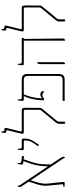

<svg xmlns="http://www.w3.org/2000/svg" viewBox="846 -1758 920 2651"><g transform="rotate(-90 1305.5 -433.0)"><path d="M55 0V-20H76Q83 -20 85 -23Q87 -26 86 -35L68 -225Q64 -260 68 -298.5Q72 -337 85 -379L123 -496L62 -587Q48 -608 48 -621Q48 -627 50 -633.5Q52 -640 55 -647H67V-641Q67 -631 70.5 -625Q74 -619 77 -613L334 -230Q335 -299 344.5 -358.5Q354 -418 368 -459L406 -569L378 -573Q367 -575 363 -579.5Q359 -584 359 -596Q359 -608 361 -620.5Q363 -633 367 -647H380V-629Q380 -610 384 -605Q388 -600 401 -598L466 -590Q477 -589 477 -578Q477 -570 473 -561L431 -566L395 -459Q384 -426 376 -391.5Q368 -357 364 -309.5Q360 -262 360 -191L443 -67Q452 -53 459 -40.5Q466 -28 466 -17Q466 -8 459 3H449Q449 -6 445.5 -12.5Q442 -19 436 -28L141 -469L113 -379Q102 -342 97 -304Q92 -266 96 -230L116 -43Q118 -21 118 -14.5Q118 -8 116 0Z M630 -353 612 -368 660 -438Q677 -463 684 -490.5Q691 -518 691 -546Q691 -556 689 -560Q687 -564 678 -564H576Q564 -564 560.5 -569.5Q557 -575 557 -585Q557 -594 559 -612.5Q561 -631 564 -647H577V-627Q577 -592 599 -592H692Q705 -592 711.5 -585.5Q718 -579 718 -556Q718 -526 707.5 -489Q697 -452 678 -424Z M936 7Q921 7 921 -7V-80Q921 -91 927 -103Q933 -115 944 -128L1104 -322Q1114 -334 1114 -345V-545Q1114 -564 1095 -564H805Q798 -564 790.5 -567Q783 -570 783 -580Q783 -587 787.5 -608Q792 -629 799 -657.5Q806 -686 813.5 -714.5Q821 -743 826.5 -765Q832 -787 833 -794Q835 -802 827 -804L810 -807Q802 -809 798.5 -812.5Q795 -816 795 -826Q795 -837 797.5 -852Q800 -867 802 -873H815V-862Q815 -853 818 -844Q821 -835 835 -833L852 -831Q861 -830 864 -823Q867 -816 862 -798L816 -613Q811 -592 830 -592H1106Q1130 -592 1136 -578.5Q1142 -565 1142 -551L1141 -341Q1141 -332 1136 -322.5Q1131 -313 1122 -302L965 -111Q957 -102 954 -96Q951 -90 951 -80V-7Q951 7 936 7Z M1236 0 1239 -28H1525Q1559 -28 1570.5 -41.5Q1582 -55 1582 -86V-509Q1582 -538 1568.5 -551Q1555 -564 1535 -564H1327Q1321 -550 1308 -512Q1295 -474 1284.5 -423Q1274 -372 1274 -319V-312Q1288 -324 1299 -329.5Q1310 -335 1327 -335Q1346 -335 1359 -325.5Q1372 -316 1372 -299Q1372 -291 1364 -279Q1347 -307 1319 -307Q1303 -307 1292 -301.5Q1281 -296 1269 -284H1246V-289Q1246 -326 1252 -376Q1258 -426 1271 -475.5Q1284 -525 1304 -563V-564H1257Q1246 -564 1242 -569.5Q1238 -575 1238 -585Q1238 -594 1240 -612.5Q1242 -631 1245 -647H1258V-627Q1258 -592 1280 -592H1536Q1609 -592 1609 -516V-92Q1609 -40 1590.5 -20Q1572 0 1539 0Z M2069 6V-444Q2069 -488 2069 -517.5Q2069 -547 2070 -563V-564H1749Q1737 -564 1733.5 -569.5Q1730 -575 1730 -585Q1730 -594 1732 -612.5Q1734 -631 1737 -647H1750V-627Q1750 -592 1772 -592H2098Q2108 -592 2108 -583V-567L2093 -564L2099 -8Q2094 -4 2087.5 -0.5Q2081 3 2074 6ZM1745 6V-314Q1745 -343 1747.5 -356.5Q1750 -370 1758 -375L1768 -382L1772 -378V-8Q1763 1 1750 6Z M2349 7Q2334 7 2334 -7V-80Q2334 -91 2340 -103Q2346 -115 2357 -128L2517 -322Q2527 -334 2527 -345V-545Q2527 -564 2508 -564H2218Q2211 -564 2203.5 -567Q2196 -570 2196 -580Q2196 -587 2200.5 -608Q2205 -629 2212 -657.5Q2219 -686 2226.5 -714.5Q2234 -743 2239.5 -765Q2245 -787 2246 -794Q2248 -802 2240 -804L2223 -807Q2215 -809 2211.5 -812.5Q2208 -816 2208 -826Q2208 -837 2210.5 -852Q2213 -867 2215 -873H2228V-862Q2228 -853 2231 -844Q2234 -835 2248 -833L2265 -831Q2274 -830 2277 -823Q2280 -816 2275 -798L2229 -613Q2224 -592 2243 -592H2519Q2543 -592 2549 -578.5Q2555 -565 2555 -551L2554 -341Q2554 -332 2549 -322.5Q2544 -313 2535 -302L2378 -111Q2370 -102 2367 -96Q2364 -90 2364 -80V-7Q2364 7 2349 7Z"/></g></svg>

Font: Noto Serif Hebrew SemiCondensed Thin
Style: Regular
Weight: 100
Width: 4
Designer: Monotype Design Team
Foundry: Monotype Imaging Inc.
Version: Version 2.004; ttfautohint (v1.8.4.7-5d5b)